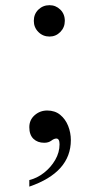

<svg xmlns="http://www.w3.org/2000/svg" viewBox="-20 -526 345 729"><path d="M226.1 -446.8Q226.1 -421.9 209 -404.5Q191.9 -387.2 168 -387.2Q143.1 -387.2 125.7 -404.5Q108.4 -421.9 108.4 -446.8Q108.4 -472.7 125.7 -489.5Q143.1 -506.3 168 -506.3Q191.9 -506.3 209 -489.5Q226.1 -472.7 226.1 -446.8ZM249 5.9Q249 128.4 91.3 182.6V157.7Q121.1 150.4 147.2 129.9Q173.3 109.4 189.7 81.1Q206.1 52.7 206.1 22Q206.1 0 193.8 0Q185.5 0 174.8 8.1Q164.1 16.1 147.9 16.1Q122.6 16.1 106.9 1Q91.3 -14.2 91.3 -43Q91.3 -70.8 111.6 -88.6Q131.8 -106.4 159.2 -106.4Q188.5 -106.4 208.5 -90.1Q228.5 -73.7 238.8 -47.9Q249 -22 249 5.9Z"/></svg>

Font: Scheherazade New Rohingya
Style: Regular
Weight: 400
Designer: SIL International
Foundry: SIL International
Version: Version 3.000 ; LngRng